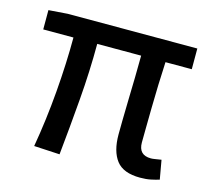

<svg xmlns="http://www.w3.org/2000/svg" viewBox="-77 -562 728 663"><g transform="rotate(15 287.0 -230.0)"><path d="M475 11Q415 11 390 -21.5Q365 -54 365 -114Q365 -131 365.5 -163Q366 -195 367 -235.5Q368 -276 369 -318Q370 -360 370 -397H213Q213 -300 204.5 -196Q196 -92 186 5L94 0Q111 -98 119.5 -201.5Q128 -305 128 -397H20V-466L88 -471H551V-397H457Q455 -358 453.5 -314.5Q452 -271 451.5 -229.5Q451 -188 450.5 -156Q450 -124 450 -108Q450 -63 494 -63Q500 -63 509 -64.5Q518 -66 531 -68L543 0Q530 4 513.5 7.5Q497 11 475 11Z"/></g></svg>

Font: Narnoor
Style: Regular
Weight: 400
Designer: S. Sridhar Murthy
Foundry: SIL International
Version: Version 3.000